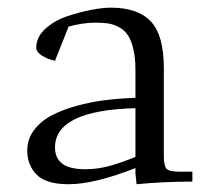

<svg xmlns="http://www.w3.org/2000/svg" viewBox="-20 -472 539 499"><path d="M50.8 -81.1Q50.8 -109.9 67.9 -133.1Q85 -156.2 112.5 -171.1Q140.1 -186 177.7 -196.5Q215.3 -207 253.2 -211.7Q291 -216.3 332 -217.8V-290Q332 -322.3 326.4 -345.2Q320.8 -368.2 312 -381.1Q303.2 -394 288.8 -401.6Q274.4 -409.2 260.7 -411.1Q247.1 -413.1 228 -413.1Q194.8 -413.1 158.2 -402.8L123 -314Q104 -317.9 89.1 -327.4Q74.2 -336.9 74.2 -348.1Q74.2 -375.5 97.7 -397Q121.1 -418.5 154.5 -429.7Q188 -440.9 217.8 -446.5Q247.6 -452.1 268.1 -452.1Q337.9 -452.1 371.8 -416.5Q405.8 -380.9 405.8 -294.9V-65.9Q405.8 -41 412.8 -33.4Q419.9 -25.9 444.8 -25.9H480V0Q404.8 0 335 6.8L332 -21V-35.2Q225.1 6.8 158.2 6.8Q99.6 6.8 75.2 -18.1Q50.8 -43 50.8 -81.1ZM123 -88.9Q123 -61 141.8 -46.6Q160.6 -32.2 202.1 -32.2Q229.5 -32.2 257.1 -38.8Q284.7 -45.4 332 -64V-190.9Q123 -185.1 123 -88.9Z"/></svg>

Font: Dihjauti
Style: Regular
Weight: 400
Designer: T. Christopher White
Version: Version 3.0.0